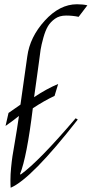

<svg xmlns="http://www.w3.org/2000/svg" viewBox="-20 -871 430 901"><path d="M30 10Q29 -1 29 -26.5Q29 -52 32 -83.5Q35 -115 38.5 -138Q42 -161 49 -200.5Q56 -240 59 -261L69 -327Q46 -308 6 -280L20 -341L76 -380L108 -606Q120 -697 190 -774Q260 -851 341 -851Q370 -851 390 -846L349 -792Q321 -798 290 -798Q259 -798 238 -783Q217 -768 205 -748Q193 -728 183.5 -694Q174 -660 170.5 -637.5Q167 -615 162.5 -577.5Q158 -540 154 -515.5Q150 -491 140 -415Q198 -454 253 -477L236 -421Q187 -398 134 -363Q106 -134 74 -54L77 -52Q164 -115 335 -316L345 -310Q127 -31 30 10Z"/></svg>

Font: Felipa
Style: Regular
Weight: 400
Designer: Javier Alcaraz
Foundry: Fontstage
Version: Version 1.001